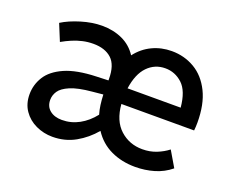

<svg xmlns="http://www.w3.org/2000/svg" viewBox="-91 -680 1036 846"><g transform="rotate(20 426.5 -257.5)"><path d="M60 -132Q60 -177 84 -215.5Q108 -254 163 -278.5Q218 -303 311 -306L366 -308V-314Q366 -380 335 -408.5Q304 -437 249 -437Q223 -437 199 -431.5Q175 -426 152.5 -416.5Q130 -407 107 -394L75 -472Q110 -494 161 -509.5Q212 -525 258 -525Q311 -525 353.5 -505.5Q396 -486 422 -446Q452 -485 494 -505Q536 -525 585 -525Q644 -525 692.5 -496.5Q741 -468 769.5 -410.5Q798 -353 798 -267Q798 -258 797.5 -248.5Q797 -239 796 -230H455Q461 -153 504.5 -113.5Q548 -74 609 -74Q645 -74 675 -86Q705 -98 728 -116L771 -43Q737 -15 694.5 -2.5Q652 10 606 10Q543 10 492 -14Q441 -38 409 -87Q373 -44 325 -17Q277 10 218 10Q177 10 140.5 -7Q104 -24 82 -56Q60 -88 60 -132ZM154 -140Q154 -109 175.5 -91.5Q197 -74 232 -74Q275 -74 312.5 -94.5Q350 -115 379 -152Q373 -172 370 -194.5Q367 -217 366 -242L315 -237Q250 -231 215 -216Q180 -201 167 -181.5Q154 -162 154 -140ZM457 -304H706Q699 -380 664.5 -412Q630 -444 584 -444Q535 -444 501 -409Q467 -374 457 -304Z"/></g></svg>

Font: Radio Canada
Style: Regular
Weight: 400
Designer: Charles Daoud, Etienne Aubert Bonn, Alexandre Saumier Demers, Jacques Le Bailly
Foundry: Radio-Canada
Version: Version 2.104;gftools[0.9.28.dev5+ged2979d]